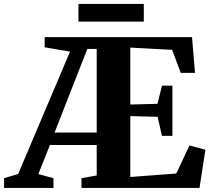

<svg xmlns="http://www.w3.org/2000/svg" viewBox="-72 -926 1043 946"><path d="M-52 0V-48L17.5 -69L273 -671.5L148 -693V-743H874L889 -567H818.5L776 -680.5L570 -691.5V-411L704 -414.5L726 -504H777.5V-256.5H726L704.5 -350.5L570 -354V-54L796.5 -71L861.5 -209.5L940 -188L911 0H329.5V-48L404.5 -61.5V-211.5H174L117 -68.5L191.5 -48V0ZM197 -273H404.5V-685H358.5L307 -554ZM636.5 -906.5V-819.5H314.5V-906.5Z"/></svg>

Font: Merriweather 60pt ExtraBold
Style: Regular
Weight: 800
Version: Version 2.100